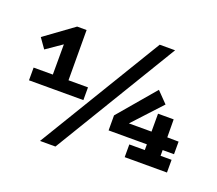

<svg xmlns="http://www.w3.org/2000/svg" viewBox="-121 -820 1204 1064"><g transform="rotate(20 481.0 -288.0)"><path d="M185.5 -589.8H241.2L242.2 -293.8H357.2V-218.8H36.5V-293.8H149.8L150 -472.2L57.2 -408.2L16 -466.5ZM649.8 -652H740.5L299.8 76H208.8ZM680.5 0V-75H771.8V-108.8H546L545.8 -197.2L731.2 -415.5L793.5 -351.5L638.5 -183.8H771.8V-289.5H864L864.8 -183.8L931.8 -183V-108.8H864.8V-75H929.8V0Z"/></g></svg>

Font: Podkova VF Beta
Style: Regular
Weight: 400
Designer: Ilya Yudin
Foundry: Cyreal (www.cyreal.org)
Version: Version 2.100